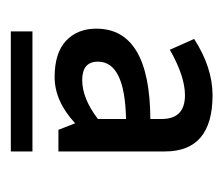

<svg xmlns="http://www.w3.org/2000/svg" viewBox="-49 -694 413 355"><g transform="rotate(90 157.5 -516.5)"><path d="M200 -609Q200 -652 156 -652Q121 -652 72 -624L52 -669Q105 -703 156 -703Q260 -703 260 -615V-418H220L208 -449Q167 -411 122.5 -411Q78 -411 55.5 -432Q33 -453 33 -488Q33 -587 200 -588ZM94 -491Q94 -462 128 -462Q162 -462 200 -491V-543Q94 -541 94 -491ZM38 -330V-370H260V-330Z"/></g></svg>

Font: Average Sans
Style: Regular
Weight: 400
Designer: Eduardo Rodriguez Tunni
Foundry: Eduardo Rodriguez Tunni
Version: Version 1.002